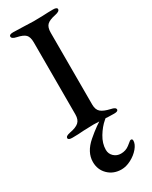

<svg xmlns="http://www.w3.org/2000/svg" viewBox="-239 -705 827 1044"><g transform="rotate(-30 174.0 -183.5)"><path d="M18 -8Q18 -15 25 -19.5Q32 -24 47 -27Q86 -34 103.5 -49.5Q121 -65 121 -98V-550Q121 -584 107 -598.5Q93 -613 55 -621Q26 -627 26 -641Q26 -654 51 -654Q78 -654 120 -652Q158 -650 178 -650L234 -651Q272 -653 300 -653Q326 -653 326 -641Q326 -627 297 -621Q257 -613 242 -598Q227 -583 227 -550V-98Q227 -66 244.5 -51Q262 -36 302 -27Q317 -24 324 -19.5Q331 -15 331 -8Q331 4 306 4Q270 4 238 1Q198 -1 178 -1Q156 -1 114 1Q81 4 44 4Q18 4 18 -8ZM74 174Q74 113 133.5 61.5Q193 10 245 -18H276Q273 -15 244.5 9Q216 33 192 72.5Q168 112 168 152Q168 177 186 194Q204 211 230 211Q260 211 282.5 193.5Q305 176 307 174Q311 172 314 172Q323 172 323 183Q323 205 302.5 229.5Q282 254 250.5 270.5Q219 287 190 287Q140 287 107 255Q74 223 74 174Z"/></g></svg>

Font: EB Garamond Medium
Style: Regular
Weight: 500
Designer: Georg Duffner and Octavio Pardo
Foundry: Georg Duffner
Version: Version 1.000